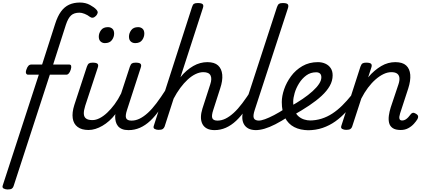

<svg xmlns="http://www.w3.org/2000/svg" viewBox="-123 -1009 3339 1514"><path d="M270 -420 -16 459Q-20 472 -30 478.5Q-40 485 -63 485Q-79 485 -93.5 478Q-108 471 -101 452L183 -420H99Q88 -420 83 -430Q78 -440 85 -460Q98 -500 123 -500H209L312 -821Q331 -881 358 -918Q385 -955 422 -972Q459 -989 507 -989Q552 -989 586.5 -970Q621 -951 636 -934Q650 -919 647 -907Q644 -895 634 -884Q621 -871 609 -869.5Q597 -868 586 -876Q567 -891 544 -900Q521 -909 504 -909Q461 -909 437.5 -887.5Q414 -866 397 -815L296 -500H423Q447 -500 435 -460Q422 -420 400 -420Z M575 16Q521 16 489 -8Q457 -32 450.5 -76.5Q444 -121 463 -181L562 -483Q569 -503 578.5 -509Q588 -515 607 -515Q638 -515 646.5 -505.5Q655 -496 648 -476L549 -175Q537 -137 538 -112Q539 -87 555.5 -74.5Q572 -62 606 -62Q633 -62 662.5 -77Q692 -92 722 -120Q752 -148 780.5 -186.5Q809 -225 832 -272L901 -483Q908 -503 917.5 -509Q927 -515 946 -515Q977 -515 985.5 -505.5Q994 -496 987 -476L879 -143Q863 -95 872 -76.5Q881 -58 913 -58Q927 -58 933 -46.5Q939 -35 936.5 -20.5Q934 -6 922 5.5Q910 17 889 17Q860 17 839.5 8.5Q819 0 807 -15Q795 -30 790 -49.5Q785 -69 785 -92L787 -109Q764 -79 738 -56Q712 -33 684.5 -17Q657 -1 629.5 7.5Q602 16 575 16Z M892 17Q878 17 871.5 5.5Q865 -6 867.5 -20.5Q870 -35 882 -46.5Q894 -58 915 -58Q947 -58 978.5 -73.5Q1010 -89 1043 -119Q1076 -149 1111 -195.5Q1146 -242 1185 -303Q1194 -317 1204 -316Q1214 -315 1219 -305.5Q1224 -296 1218 -284Q1179 -207 1140.5 -150.5Q1102 -94 1062.5 -57Q1023 -20 980.5 -1.5Q938 17 892 17Z M704 -669Q684 -669 670 -682Q656 -695 656 -720Q656 -747 673.5 -771Q691 -795 728 -795Q749 -795 763 -782.5Q777 -770 777 -744Q777 -717 759.5 -693Q742 -669 704 -669ZM943 -669Q922 -669 908 -682Q894 -695 894 -720Q894 -747 911.5 -771Q929 -795 966 -795Q987 -795 1001 -782.5Q1015 -770 1015 -744Q1015 -717 998 -693Q981 -669 943 -669Z M1569 17Q1532 17 1508 4Q1484 -9 1472.5 -32.5Q1461 -56 1461.5 -86.5Q1462 -117 1473 -152L1535 -344Q1550 -389 1537 -414.5Q1524 -440 1480 -440Q1451 -440 1419.5 -425Q1388 -410 1357.5 -382Q1327 -354 1298.5 -315.5Q1270 -277 1246 -231L1175 -11Q1170 2 1160 8.5Q1150 15 1127 15Q1111 15 1097 8Q1083 1 1090 -18L1391 -953Q1397 -973 1406.5 -979Q1416 -985 1436 -985Q1467 -985 1475.5 -975.5Q1484 -966 1477 -946L1300 -400Q1323 -429 1348.5 -451Q1374 -473 1401 -488.5Q1428 -504 1456 -511.5Q1484 -519 1512 -519Q1568 -519 1596.5 -493Q1625 -467 1629.5 -420Q1634 -373 1613 -311L1559 -143Q1543 -95 1551.5 -76.5Q1560 -58 1592 -58Q1606 -58 1612.5 -46.5Q1619 -35 1616.5 -20.5Q1614 -6 1602 5.5Q1590 17 1569 17Z M1569 17Q1555 17 1548.5 5.5Q1542 -6 1544.5 -20.5Q1547 -35 1559 -46.5Q1571 -58 1592 -58Q1624 -58 1655.5 -73.5Q1687 -89 1720 -119Q1753 -149 1788 -195.5Q1823 -242 1862 -303Q1871 -317 1881 -316Q1891 -315 1896 -305.5Q1901 -296 1895 -284Q1856 -207 1817.5 -150.5Q1779 -94 1739.5 -57Q1700 -20 1657.5 -1.5Q1615 17 1569 17Z M1896 17Q1859 17 1835 4Q1811 -9 1799 -32.5Q1787 -56 1787.5 -86Q1788 -116 1800 -152L2061 -953Q2068 -973 2077.5 -979Q2087 -985 2106 -985Q2138 -985 2146 -975.5Q2154 -966 2148 -946L1886 -143Q1870 -95 1879 -76.5Q1888 -58 1920 -58Q1934 -58 1940 -46.5Q1946 -35 1943.5 -20.5Q1941 -6 1929 5.5Q1917 17 1896 17Z M1893 17Q1879 17 1872.5 5.5Q1866 -6 1868.5 -20.5Q1871 -35 1883 -46.5Q1895 -58 1916 -58Q1936 -58 1966.5 -69Q1997 -80 2037.5 -101Q2078 -122 2127 -154Q2140 -162 2150 -157Q2160 -152 2166 -140Q2172 -128 2169.5 -114Q2167 -100 2155 -92Q2095 -53 2048 -29Q2001 -5 1963 6Q1925 17 1893 17Z M2162 -167Q2218 -198 2263.5 -229Q2309 -260 2342 -290Q2375 -320 2393 -347.5Q2411 -375 2411 -399Q2411 -420 2400 -429.5Q2389 -439 2370 -439Q2326 -439 2292.5 -414.5Q2259 -390 2235.5 -352.5Q2212 -315 2200.5 -275.5Q2189 -236 2189 -207Q2189 -166 2200 -137.5Q2211 -109 2230.5 -92Q2250 -75 2274.5 -67Q2299 -59 2325 -59Q2339 -59 2344.5 -47.5Q2350 -36 2348.5 -20.5Q2347 -5 2338 6.5Q2329 18 2314 18Q2245 18 2197 -7Q2149 -32 2124 -82Q2099 -132 2099 -204Q2099 -251 2117.5 -305Q2136 -359 2172 -408Q2208 -457 2261.5 -488Q2315 -519 2384 -519Q2416 -519 2442.5 -507Q2469 -495 2484.5 -472Q2500 -449 2500 -415Q2500 -372 2477.5 -332Q2455 -292 2413.5 -253.5Q2372 -215 2315 -177Q2258 -139 2189 -100Z M2303 18Q2294 18 2290 6.5Q2286 -5 2288 -20.5Q2290 -36 2297.5 -47.5Q2305 -59 2317 -59Q2367 -59 2412 -73Q2457 -87 2497.5 -113.5Q2538 -140 2575.5 -177Q2613 -214 2649 -259Q2655 -266 2666.5 -261Q2678 -256 2686 -246.5Q2694 -237 2688 -230Q2650 -176 2609 -130.5Q2568 -85 2521.5 -52Q2475 -19 2421 -0.5Q2367 18 2303 18Z M3037 16Q2995 16 2973 0.5Q2951 -15 2945 -41Q2939 -67 2943.5 -98.5Q2948 -130 2958 -162L3019 -344Q3029 -374 3026.5 -395.5Q3024 -417 3008.5 -428.5Q2993 -440 2963 -440Q2933 -440 2901.5 -425Q2870 -410 2838.5 -382.5Q2807 -355 2778.5 -317Q2750 -279 2726 -232L2654 -11Q2650 2 2639.5 8.5Q2629 15 2606 15Q2590 15 2576 8Q2562 1 2569 -18L2719 -483Q2726 -503 2735.5 -509Q2745 -515 2764 -515Q2795 -515 2803.5 -505.5Q2812 -496 2805 -476L2780 -399Q2804 -428 2830 -450Q2856 -472 2883 -488Q2910 -504 2938 -511.5Q2966 -519 2994 -519Q3051 -519 3079.5 -493Q3108 -467 3112 -420Q3116 -373 3096 -311L3032 -115Q3028 -102 3026 -89Q3024 -76 3029 -67.5Q3034 -59 3049 -59Q3062 -59 3074 -66Q3086 -73 3096.5 -84.5Q3107 -96 3115 -107Q3121 -116 3131 -119Q3141 -122 3157 -112Q3173 -102 3174 -91.5Q3175 -81 3169 -70Q3159 -53 3140.5 -32.5Q3122 -12 3096 2Q3070 16 3037 16Z"/></svg>

Font: Playwrite NO
Style: Regular
Weight: 400
Designer: Veronika Burian, José Scaglione
Foundry: TypeTogether
Version: Version 1.002